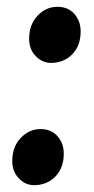

<svg xmlns="http://www.w3.org/2000/svg" viewBox="-20 -534 276 563"><path d="M65.5 -421.5Q65.5 -461.5 90 -487.8Q114.5 -514 148.5 -514Q180 -514 198.2 -493Q216.5 -472 216.5 -442Q216.5 -400 191.8 -374.8Q167 -349.5 129 -349.5Q104 -349.5 84.5 -369.8Q65 -390 65.5 -421.5ZM16 -63Q16 -103 40.5 -129.2Q65 -155.5 99 -155.5Q130.5 -155.5 148.8 -134.5Q167 -113.5 167 -83.5Q167 -41.5 142.2 -16.2Q117.5 9 79.5 9Q54.5 9 35 -11.2Q15.5 -31.5 16 -63Z"/></svg>

Font: Merriweather 72pt Black
Style: Italic
Weight: 900
Italic angle: -7.8°
Version: Version 2.101